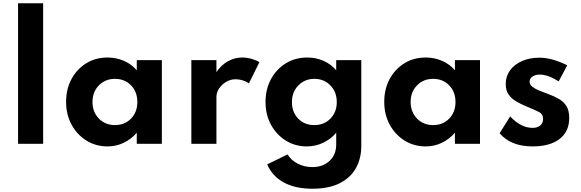

<svg xmlns="http://www.w3.org/2000/svg" viewBox="-20 -880 3556 1175"><path d="M90.5 0H244V-860H90.5Z M638 16Q690.5 16 736.2 -5.8Q782 -27.5 817 -67.5V0H970.5V-512H817V-449.5Q786.5 -486.5 739.5 -507.2Q692.5 -528 638 -528Q564 -528 506.8 -492.2Q449.5 -456.5 417 -395.2Q384.5 -334 384.5 -257Q384.5 -178 418.5 -116.2Q452.5 -54.5 509.8 -19.2Q567 16 638 16ZM683.5 -114.5Q624 -114.5 585 -154.5Q546 -194.5 546 -256Q546 -317.5 585.2 -357.5Q624.5 -397.5 683.5 -397.5Q743 -397.5 781.8 -357.8Q820.5 -318 820.5 -256Q820.5 -194 782 -154.2Q743.5 -114.5 683.5 -114.5Z M1151 0H1304.5V-286Q1304.5 -314.5 1321.2 -339.2Q1338 -364 1364.8 -379.5Q1391.5 -395 1421.5 -395Q1465 -395 1503.5 -370L1567.5 -499.5Q1547.5 -512 1518.8 -520Q1490 -528 1463 -528Q1415.5 -528 1374.2 -504.8Q1333 -481.5 1304.5 -438.5V-512H1151Z M1891.5 275Q1993 275 2059.2 241.2Q2125.5 207.5 2158.2 148.5Q2191 89.5 2191 14V-512H2037.5V-449.5Q2007 -486.5 1961 -507.2Q1915 -528 1861 -528Q1787 -528 1729.2 -492.5Q1671.5 -457 1638.2 -395.5Q1605 -334 1605 -256Q1605 -176.5 1639.2 -115Q1673.5 -53.5 1730.5 -18.8Q1787.5 16 1857 16Q1910.5 16 1957.2 -6Q2004 -28 2037.5 -67.5V4.5Q2037.5 66.5 1996.8 104.5Q1956 142.5 1891 142.5Q1843 142.5 1802 121.5Q1761 100.5 1740 65L1615 126Q1647.5 199.5 1717.8 237.2Q1788 275 1891.5 275ZM1903 -114.5Q1843 -114.5 1804.8 -154.2Q1766.5 -194 1766.5 -255Q1766.5 -317 1805.8 -357.2Q1845 -397.5 1904 -397.5Q1963 -397.5 2002 -357.2Q2041 -317 2041 -255Q2041 -194 2002.2 -154.2Q1963.5 -114.5 1903 -114.5Z M2585 16Q2637.5 16 2683.2 -5.8Q2729 -27.5 2764 -67.5V0H2917.5V-512H2764V-449.5Q2733.5 -486.5 2686.5 -507.2Q2639.5 -528 2585 -528Q2511 -528 2453.8 -492.2Q2396.5 -456.5 2364 -395.2Q2331.5 -334 2331.5 -257Q2331.5 -178 2365.5 -116.2Q2399.5 -54.5 2456.8 -19.2Q2514 16 2585 16ZM2630.5 -114.5Q2571 -114.5 2532 -154.5Q2493 -194.5 2493 -256Q2493 -317.5 2532.2 -357.5Q2571.5 -397.5 2630.5 -397.5Q2690 -397.5 2728.8 -357.8Q2767.5 -318 2767.5 -256Q2767.5 -194 2729 -154.2Q2690.5 -114.5 2630.5 -114.5Z M3239 16Q3345 16 3404.2 -29.2Q3463.5 -74.5 3463.5 -158Q3463.5 -203.5 3446.5 -230.8Q3429.5 -258 3399.8 -275Q3370 -292 3331.5 -306Q3308 -314.5 3282.2 -324.8Q3256.5 -335 3238.8 -348.5Q3221 -362 3221 -379.5Q3221 -398.5 3238 -411Q3255 -423.5 3283.5 -423.5Q3334 -423.5 3399 -382L3451.5 -480.5Q3356.5 -527 3282.5 -527Q3221.5 -527 3174.8 -506.5Q3128 -486 3101.5 -449.8Q3075 -413.5 3075 -366Q3075 -326.5 3092.8 -301.2Q3110.5 -276 3139 -259.5Q3167.5 -243 3198.5 -230Q3252.5 -207.5 3278 -194.8Q3303.5 -182 3303.5 -152.5Q3303.5 -126 3285.8 -111.8Q3268 -97.5 3239 -97.5Q3168 -97.5 3102 -167.5L3037.5 -64.5Q3106.5 16 3239 16Z"/></svg>

Font: Spartan
Style: Bold
Weight: 700
Designer: Matt Bailey, Mirko Velimirovic
Foundry: Matt Bailey
Version: Version 1.003; ttfautohint (v1.8.3)